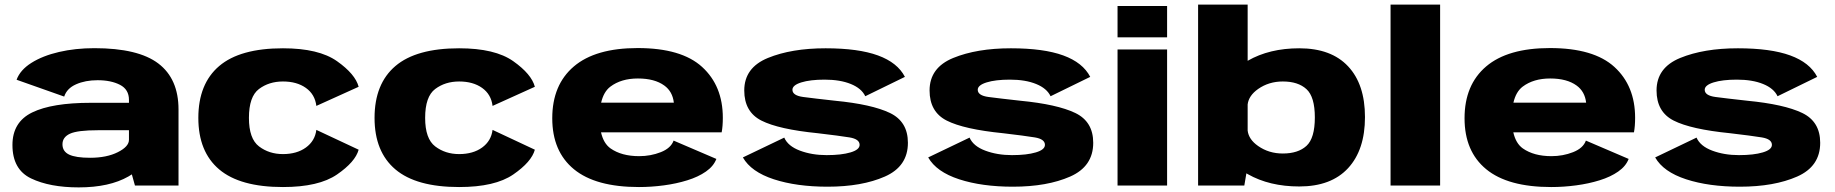

<svg xmlns="http://www.w3.org/2000/svg" viewBox="-20 -805 7962 833"><path d="M565.5 0 552 -48.5Q545 -44 537.5 -39.5Q454.5 8 321.5 8Q196 8 115 -30.8Q34 -69.5 34 -176Q34 -275.5 119.8 -317.2Q205.5 -359 374.5 -359H539.5V-371.5Q539.5 -417 500.5 -437Q461.5 -457 403.5 -457Q350 -457 310 -439.2Q270 -421.5 258.5 -386L52 -459Q67.5 -501.5 116.2 -532.2Q165 -563 236 -579.5Q307 -596 389.5 -596Q579.5 -596 667 -529.5Q754.5 -463 754.5 -330V0ZM539.5 -198.5V-240H405Q316.5 -240 283.8 -225Q251 -210 251 -179Q251 -148 280 -134.2Q309 -120.5 371 -120.5Q443 -120.5 491.2 -144.8Q539.5 -169 539.5 -198.5Z M1207.5 6.5Q1021.5 6.5 931 -70Q840.5 -146.5 840.5 -293.5Q840.5 -441.5 931 -518.5Q1021.5 -595.5 1207.5 -595.5Q1363 -595.5 1442.2 -539.5Q1521.5 -483.5 1536 -428.5L1352.5 -345.5Q1346.5 -395.5 1307.2 -423.5Q1268 -451.5 1207.5 -451.5Q1147 -451.5 1103.5 -418.8Q1060 -386 1060 -293.5Q1060 -203 1103.8 -169.8Q1147.5 -136.5 1207.5 -136.5Q1268 -136.5 1307.2 -165Q1346.5 -193.5 1352.5 -241.5L1536 -155.5Q1521.5 -102.5 1442.2 -48Q1363 6.5 1207.5 6.5Z M1972 6.5Q1786 6.5 1695.5 -70Q1605 -146.5 1605 -293.5Q1605 -441.5 1695.5 -518.5Q1786 -595.5 1972 -595.5Q2127.5 -595.5 2206.8 -539.5Q2286 -483.5 2300.5 -428.5L2117 -345.5Q2111 -395.5 2071.8 -423.5Q2032.5 -451.5 1972 -451.5Q1911.5 -451.5 1868 -418.8Q1824.5 -386 1824.5 -293.5Q1824.5 -203 1868.2 -169.8Q1912 -136.5 1972 -136.5Q2032.5 -136.5 2071.8 -165Q2111 -193.5 2117 -241.5L2300.5 -155.5Q2286 -102.5 2206.8 -48Q2127.5 6.5 1972 6.5Z M2752 6.5Q2564 6.5 2470 -70.8Q2376 -148 2376 -292Q2376 -437 2469.8 -516.8Q2563.5 -596.5 2746.5 -596.5Q2936.5 -596.5 3026.2 -514.5Q3116 -432.5 3116 -294Q3116 -257 3111 -231H2587.5Q2598.5 -182.5 2629 -161Q2677 -127.5 2753 -127.5Q2803 -127.5 2846.8 -144.8Q2890.5 -162 2902.5 -195L3088 -115.5Q3076 -84 3042.8 -60.8Q3009.5 -37.5 2962 -22.8Q2914.5 -8 2860.2 -0.8Q2806 6.5 2752 6.5ZM2588 -359.5H2903.5Q2898 -408 2862 -434Q2820 -464.5 2747.5 -464.5Q2675 -464.5 2628 -429Q2599 -407 2588 -359.5Z M3570.5 5Q3436 5 3337.2 -27.2Q3238.5 -59.5 3203 -122L3382.5 -208Q3398.5 -171 3450.5 -151.5Q3502.5 -132 3566.5 -132Q3630.5 -132 3670 -143.8Q3709.5 -155.5 3709.5 -176.5Q3709.5 -201.5 3665.8 -208.8Q3622 -216 3528 -227Q3358 -244 3283.5 -281.8Q3209 -319.5 3209 -412.5Q3209 -511.5 3311.5 -553.5Q3414 -595.5 3562 -595.5Q3704 -595.5 3789 -564.5Q3874 -533.5 3906 -471.5L3734 -387.5Q3718 -421.5 3671.5 -440.5Q3625 -459.5 3557.5 -459.5Q3495 -459.5 3456.5 -447.5Q3418 -435.5 3418 -415.5Q3418 -390.5 3465 -384.2Q3512 -378 3602.5 -368Q3762.5 -352.5 3840.8 -315Q3919 -277.5 3919 -185.5Q3919 -83 3819 -39Q3719 5 3570.5 5Z M4374.5 5Q4240 5 4141.2 -27.2Q4042.5 -59.5 4007 -122L4186.5 -208Q4202.5 -171 4254.5 -151.5Q4306.5 -132 4370.5 -132Q4434.5 -132 4474 -143.8Q4513.5 -155.5 4513.5 -176.5Q4513.5 -201.5 4469.8 -208.8Q4426 -216 4332 -227Q4162 -244 4087.5 -281.8Q4013 -319.5 4013 -412.5Q4013 -511.5 4115.5 -553.5Q4218 -595.5 4366 -595.5Q4508 -595.5 4593 -564.5Q4678 -533.5 4710 -471.5L4538 -387.5Q4522 -421.5 4475.5 -440.5Q4429 -459.5 4361.5 -459.5Q4299 -459.5 4260.5 -447.5Q4222 -435.5 4222 -415.5Q4222 -390.5 4269 -384.2Q4316 -378 4406.5 -368Q4566.5 -352.5 4644.8 -315Q4723 -277.5 4723 -185.5Q4723 -83 4623 -39Q4523 5 4374.5 5Z M4828.5 0V-590.5H5043.5V0ZM4828.5 -779H5043.5V-643H4828.5Z M5178 0V-785H5393V-541Q5393 -541 5393.5 -541.5Q5487.5 -595.5 5617 -595.5Q5755.5 -595.5 5828.8 -517.2Q5902 -439 5902 -297Q5902 -155 5828.8 -75.5Q5755.5 4 5617 4Q5487.5 4 5393.5 -49.5Q5390.5 -51.5 5387.5 -53L5378.5 0ZM5393 -352V-238.5Q5397.5 -200 5438.5 -171.5Q5485 -139 5545.5 -139Q5612 -139 5648.2 -172.2Q5684.5 -205.5 5684.5 -295.5Q5684.5 -385 5648.2 -418.2Q5612 -451.5 5545.5 -451.5Q5485 -451.5 5438.5 -419Q5397.5 -390 5393 -352Z M6013 0V-785H6228V0Z M6710 6.5Q6522 6.5 6428 -70.8Q6334 -148 6334 -292Q6334 -437 6427.8 -516.8Q6521.5 -596.5 6704.5 -596.5Q6894.5 -596.5 6984.2 -514.5Q7074 -432.5 7074 -294Q7074 -257 7069 -231H6545.5Q6556.5 -182.5 6587 -161Q6635 -127.5 6711 -127.5Q6761 -127.5 6804.8 -144.8Q6848.5 -162 6860.5 -195L7046 -115.5Q7034 -84 7000.8 -60.8Q6967.5 -37.5 6920 -22.8Q6872.5 -8 6818.2 -0.8Q6764 6.5 6710 6.5ZM6546 -359.5H6861.5Q6856 -408 6820 -434Q6778 -464.5 6705.5 -464.5Q6633 -464.5 6586 -429Q6557 -407 6546 -359.5Z M7528.5 5Q7394 5 7295.2 -27.2Q7196.5 -59.5 7161 -122L7340.5 -208Q7356.5 -171 7408.5 -151.5Q7460.5 -132 7524.5 -132Q7588.5 -132 7628 -143.8Q7667.5 -155.5 7667.5 -176.5Q7667.5 -201.5 7623.8 -208.8Q7580 -216 7486 -227Q7316 -244 7241.5 -281.8Q7167 -319.5 7167 -412.5Q7167 -511.5 7269.5 -553.5Q7372 -595.5 7520 -595.5Q7662 -595.5 7747 -564.5Q7832 -533.5 7864 -471.5L7692 -387.5Q7676 -421.5 7629.5 -440.5Q7583 -459.5 7515.5 -459.5Q7453 -459.5 7414.5 -447.5Q7376 -435.5 7376 -415.5Q7376 -390.5 7423 -384.2Q7470 -378 7560.5 -368Q7720.5 -352.5 7798.8 -315Q7877 -277.5 7877 -185.5Q7877 -83 7777 -39Q7677 5 7528.5 5Z"/></svg>

Font: Anybody ExtraExpanded ExtraBold
Style: Regular
Weight: 800
Width: 8
Designer: Tyler Finck
Foundry: Etcetera Type Company
Version: Version 1.010; ttfautohint (v1.8.3) -l 8 -r 50 -G 200 -x 14 